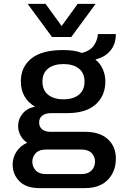

<svg xmlns="http://www.w3.org/2000/svg" viewBox="-20 -778 640 986"><path d="M182 188Q115 188 80 153Q45 118 45 67Q45 29 66 -1Q87 -31 120 -45Q98 -59 85.5 -82Q73 -105 73 -131Q73 -167 96.5 -195Q120 -223 160 -230Q124 -251 105.5 -284Q87 -317 87 -360Q87 -434 141 -477.5Q195 -521 304 -521Q364 -521 401 -506Q442 -517 461 -543Q480 -569 483 -603H575Q575 -551 546.5 -517.5Q518 -484 471 -473V-471Q495 -452 508 -422.5Q521 -393 521 -360Q521 -286 471 -241.5Q421 -197 324 -197H242Q214 -197 197.5 -184.5Q181 -172 181 -149Q181 -126 197 -113.5Q213 -101 241 -101H418Q492 -101 533.5 -63.5Q575 -26 575 36Q575 103 533.5 145.5Q492 188 416 188ZM215 116H398Q432 116 450 97.5Q468 79 468 52Q468 26 450.5 8Q433 -10 398 -10H215Q181 -10 163.5 8.5Q146 27 146 53Q146 78 163.5 97Q181 116 215 116ZM306 -268Q356 -268 385 -291.5Q414 -315 414 -359Q414 -403 385 -426Q356 -449 306 -449Q256 -449 227 -426Q198 -403 198 -359Q198 -315 227 -291.5Q256 -268 306 -268ZM471 -758 346 -588H247L122 -758H214L328 -601H265L379 -758Z"/></svg>

Font: Chivo Mono Medium
Style: Regular
Weight: 500
Monospace: yes
Designer: Hector Gatti
Foundry: Omnibus-Type
Version: Version 1.008